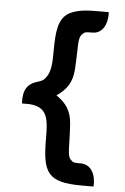

<svg xmlns="http://www.w3.org/2000/svg" viewBox="-59 -741 622 953"><g transform="rotate(5 252.5 -264.5)"><path d="M89 -210C181 -205 188 -147 188 -50C188 123 213 170 386 170H444C448 110 422 62 373 61C334 61 333 60 323 50C299 31 309 -14 301 -131C296 -192 273 -230 221 -265C273 -300 296 -338 301 -398C309 -514 299 -560 323 -579C333 -589 334 -591 373 -591C422 -591 447 -640 444 -699H386C312 -699 276 -691 244 -673C196 -642 188 -585 188 -480C188 -423 185 -379 164 -352C153 -337 149 -333 128 -326C73 -311 50 -281 54 -210Z"/></g></svg>

Font: Mesarto
Style: Regular
Weight: 700
Designer: Mohamed Gaber
Foundry: Kief Type Foundry
Version: Version 2.020